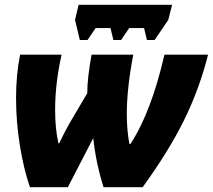

<svg xmlns="http://www.w3.org/2000/svg" viewBox="-20 -781 888 801"><path d="M47 -372Q47 -471 64 -553H237Q210 -434 210 -323Q210 -241 224 -183H227Q257 -246 285 -292L344 -392Q344 -454 362 -553H536Q509 -412 509 -305Q509 -238 520 -180H524Q611 -313 666 -553H848Q812 -410 748 -280Q684 -150 575 0H412Q380 -101 369 -205L263 0H105Q79 -75 63 -173.5Q47 -272 47 -372ZM293 -698 308 -761H698L682 -698L625 -614H593L581 -664H519L485 -614H453L441 -664H379L345 -614H313Z"/></svg>

Font: Noto Sans Display Black
Style: Italic
Weight: 900
Italic angle: -12°
Designer: Monotype Design team
Foundry: Monotype Imaging Inc.
Version: Version 1.000